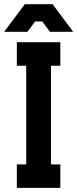

<svg xmlns="http://www.w3.org/2000/svg" viewBox="-41 -903 372 923"><path d="M40 0V-112.8H85V-586.9H40V-700.2H249V-586.9H204.1V-112.8H249V0ZM-21 -750 78.1 -882.8H211.9L311 -750H199.2L162.1 -799.8H127.9L90.8 -750Z"/></svg>

Font: Cakra Normal
Style: Regular
Weight: 400
Designer: Lucia Kollert, Vojtech Kollert
Foundry: OoM Type
Version: Version 1.000;Glyphs 3.1.1 (3148)